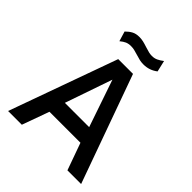

<svg xmlns="http://www.w3.org/2000/svg" viewBox="-253 -1090 1240 1240"><g transform="rotate(45 367.0 -470.0)"><path d="M300 -740H435L701 0H576L509.5 -185.5H226.5L159.5 0H34ZM478 -296.5 367.5 -619.5 256 -296.5ZM439.5 -830.5Q420.5 -830.5 404.5 -834Q388.5 -837.5 365 -845Q343.5 -851.5 329.8 -854.8Q316 -858 300 -858Q276.5 -858 260 -850.8Q243.5 -843.5 223.5 -827L203 -895Q224 -916 244.8 -927Q265.5 -938 295.5 -938Q314.5 -938 332 -934Q349.5 -930 373.5 -922Q397 -914.5 411 -911.2Q425 -908 439.5 -908Q462 -908 480.2 -916.8Q498.5 -925.5 518 -940.5L536 -863.5Q493.5 -830.5 439.5 -830.5Z"/></g></svg>

Font: 1883 Sans SemiBold
Style: Regular
Weight: 600
Designer: 1883 Sans project is a fork of Public Sans.
Version: Version 1.009